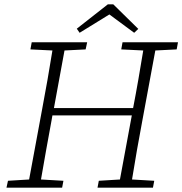

<svg xmlns="http://www.w3.org/2000/svg" viewBox="-20 -870 845 890"><path d="M542 -641 548 -674H805L799 -641L700 -636L640 -312Q627 -244 615 -175Q603 -106 592 -38L695 -32L689 0H432L438 -32L536 -38L591 -335H223L219 -312Q206 -244 194 -175Q182 -106 170 -38L274 -32L268 0H10L17 -32L115 -38L175 -362Q188 -430 200 -499Q212 -568 223 -636L121 -641L127 -674H384L377 -641L279 -636L230 -369H597Q610 -436 621.5 -502.5Q633 -569 644 -636ZM505 -850 621 -736 602 -718 487 -803 349 -718 336 -737 480 -850Z"/></svg>

Font: Source Serif 4 SmText Light
Style: Italic
Weight: 300
Italic angle: -12°
Designer: Frank Grießhammer
Foundry: Adobe
Version: Version 4.005;hotconv 1.1.0;makeotfexe 2.6.0